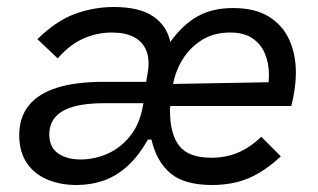

<svg xmlns="http://www.w3.org/2000/svg" viewBox="-20 -521 910 549"><path d="M199 8Q152 8 114.5 -8Q77 -24 56 -56Q35 -88 35 -134Q35 -185 62 -219Q89 -253 142.5 -270Q196 -287 277 -287H398L402 -311Q409 -350 398.5 -376Q388 -402 363 -415Q338 -428 300 -428Q258 -428 219 -411Q180 -394 145 -354L87 -409Q141 -462 195 -481.5Q249 -501 305 -501Q378 -501 417.5 -474.5Q457 -448 467 -401Q502 -450 544.5 -474Q587 -498 646 -498Q710 -498 749.5 -473Q789 -448 807.5 -406.5Q826 -365 826 -314Q826 -291 822.5 -266Q819 -241 813 -218H467Q466 -210 466 -209Q466 -208 466 -205Q466 -138 492.5 -104Q519 -70 584 -70Q626 -70 660.5 -84.5Q695 -99 727 -130L783 -74Q737 -31 691 -11.5Q645 8 586 8Q508 8 468 -25Q428 -58 413 -122H403Q377 -76 345.5 -47Q314 -18 277 -5Q240 8 199 8ZM211 -65Q250 -65 287.5 -81.5Q325 -98 352.5 -132.5Q380 -167 389 -220L397 -265L430 -226H279Q225 -226 190 -216Q155 -206 138 -186Q121 -166 121 -137Q121 -100 146 -82.5Q171 -65 211 -65ZM746 -275Q748 -283 748.5 -291.5Q749 -300 749 -308Q749 -339 738 -366.5Q727 -394 702.5 -411Q678 -428 638 -428Q592 -428 558 -407Q524 -386 503 -352.5Q482 -319 475 -281L759 -286Z"/></svg>

Font: Hanken Grotesk
Style: Italic
Weight: 400
Italic angle: -8°
Designer: Alfredo Marco Pradil
Foundry: Hanken Design Co.
Version: Version 3.013